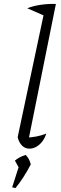

<svg xmlns="http://www.w3.org/2000/svg" viewBox="-20 -752 313 979"><path d="M210 -670 119 -710Q150 -722 187.5 -727.5Q225 -733 265 -732ZM122 -22 109 -50Q138 -51 165 -56Q192 -61 216 -71Q209 -48 195.5 -30.5Q182 -13 165 -3.5Q148 6 130 6Q108 6 92.5 -9.5Q77 -25 70 -52L211 -717L265 -732ZM42 203 77 94 137 86Q102 154 59 207ZM84 117 56 67Q78 48 111 38Q130 57 137 86Z"/></svg>

Font: Piazzolla Thin ExtraLight
Style: Italic
Weight: 250
Italic angle: -11.3°
Version: Version 2.005